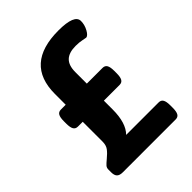

<svg xmlns="http://www.w3.org/2000/svg" viewBox="-201 -820 932 932"><g transform="rotate(-45 265.0 -354.0)"><path d="M55 -40V-59Q55 -71 62 -79Q69 -87 86 -101Q108 -119 119.5 -134.5Q131 -150 131 -175V-311H98Q82 -311 75 -323Q68 -335 68 -361V-378Q68 -404 75 -416Q82 -428 98 -428H131V-502Q131 -708 361 -708Q471 -708 471 -663Q471 -637 457.5 -612.5Q444 -588 431 -588Q428 -588 410 -592Q392 -596 367 -596Q321 -596 298.5 -574.5Q276 -553 276 -507V-428H384Q400 -428 407 -416Q414 -404 414 -378V-361Q414 -335 407 -323Q400 -311 384 -311H276V-251Q276 -158 235 -117H458Q474 -117 481 -105Q488 -93 488 -67V-50Q488 -24 481 -12Q474 0 458 0H95Q74 0 64.5 -9.5Q55 -19 55 -40Z"/></g></svg>

Font: Asap-Bold
Style: Bold
Weight: 700
Designer: Pablo Cosgaya
Foundry: Omnibus-Type
Version: Version 2.000; ttfautohint (v1.8)